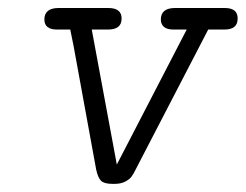

<svg xmlns="http://www.w3.org/2000/svg" viewBox="-20 -451 608 475"><path d="M89.8 -402.8Q89.8 -430.7 124 -431.2H248Q281.2 -431.2 280.8 -404.8Q280.8 -377.9 247.1 -377.9H207L269 -43.9L441.9 -377.9H409.2Q378.4 -377.9 377.9 -402.8Q377.9 -430.7 412.1 -431.2H536.1Q568.4 -431.2 567.9 -404.8Q567.9 -377.9 535.2 -377.9H495.1L316.9 -34.2Q310.1 -20 304.9 -13.4Q299.8 -6.8 289.3 -1.5Q278.8 3.9 263.2 3.9H258.8Q237.8 3.9 230 -3.7Q222.2 -11.2 217.8 -32.2L162.1 -336.9L153.8 -377.9H121.1Q89.8 -377.9 89.8 -402.8Z"/></svg>

Font: CMU Typewriter Text
Style: LightOblique
Weight: 200
Italic angle: -9.46001°
Version: Version 0.7.0